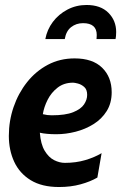

<svg xmlns="http://www.w3.org/2000/svg" viewBox="-20 -741 490 771"><path d="M371 -28Q342.5 -11.5 303.5 -0.8Q264.5 10 217 10Q148 10 103.2 -17.5Q58.5 -45 37 -91.5Q15.5 -138 15.5 -195.5Q15.5 -255.5 34.5 -311Q53.5 -366.5 88.5 -410.8Q123.5 -455 172 -480.8Q220.5 -506.5 279.5 -506.5Q352 -506.5 390.2 -469Q428.5 -431.5 428.5 -370.5Q428.5 -327 408.5 -295Q388.5 -263 355.5 -242.5Q322.5 -222 283.5 -212Q244.5 -202 206.5 -202Q166 -202 140 -208Q143.5 -162 159.5 -135.5Q175.5 -109 197.2 -98Q219 -87 240.5 -87Q285 -87 322.8 -98.2Q360.5 -109.5 388 -126ZM273.5 -409Q237 -409 211.5 -389.2Q186 -369.5 171.2 -340.2Q156.5 -311 152 -282.5Q169.5 -278 187.5 -278Q243 -278 274 -290.5Q305 -303 317.5 -321.8Q330 -340.5 330 -360Q330 -381.5 318.2 -391.8Q306.5 -402 293 -405.5Q279.5 -409 273.5 -409ZM327.5 -721Q384 -721 415.2 -689.8Q446.5 -658.5 446.5 -612.5Q446.5 -604 445.8 -596.2Q445 -588.5 444 -584H367.5Q367.5 -586.5 368 -591Q368.5 -595.5 368.5 -600.5Q368.5 -648 313.5 -648Q286 -648 265.8 -632.2Q245.5 -616.5 240 -584H162Q169 -622 192.2 -653Q215.5 -684 250.8 -702.5Q286 -721 327.5 -721Z"/></svg>

Font: Cabin Condensed
Style: Bold Italic
Weight: 700
Width: 3
Italic angle: -10°
Designer: Pablo Impallari
Foundry: Pablo Impallari. http://www.impallari.com Igino Marini. http://www.ikern.com
Version: Version 3.001; ttfautohint (v1.8.3)